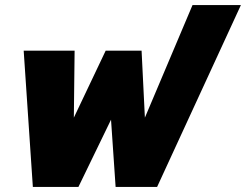

<svg xmlns="http://www.w3.org/2000/svg" viewBox="-20 -734 966 754"><path d="M73 -535H273L270 -272L395 -535H536L549 -272L736 -714H926L597 0H434L416 -264L288 0H109Z"/></svg>

Font: Prompt ExtraBold
Style: Italic
Weight: 800
Italic angle: -12°
Designer: Katatrad Team
Foundry: CadsonDemak
Version: Version 1.001